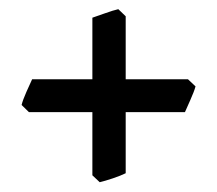

<svg xmlns="http://www.w3.org/2000/svg" viewBox="-20 -478 461 408"><path d="M395.5 -294.4Q392.6 -283.7 384.5 -265.6Q376.5 -247.6 373 -239.7H41.5L25.9 -254.9Q28.3 -265.1 36.1 -282.7Q43.9 -300.3 48.3 -309.6H379.4ZM247.1 -109.9Q237.3 -105 220 -99.1Q202.6 -93.3 191.9 -90.8L176.3 -105.5V-440.4Q185.1 -443.4 202.9 -449.7Q220.7 -456.1 231.4 -458.5L247.1 -443.4Z"/></svg>

Font: Gentium Plus
Style: Bold
Weight: 700
Designer: Victor Gaultney, Annie Olsen, Iska Routamaa, Becca Hirsbrunner
Foundry: SIL International
Version: Version 6.101